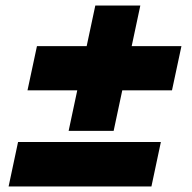

<svg xmlns="http://www.w3.org/2000/svg" viewBox="-20 -671 690 691"><path d="M79 -346 113 -505H633L599 -346ZM227 -200 323 -651H485L389 -200ZM11 0 45 -160H559L525 0Z"/></svg>

Font: Azeret Mono Thin ExtraBold
Style: Italic
Weight: 800
Italic angle: -12°
Version: Version 1.002